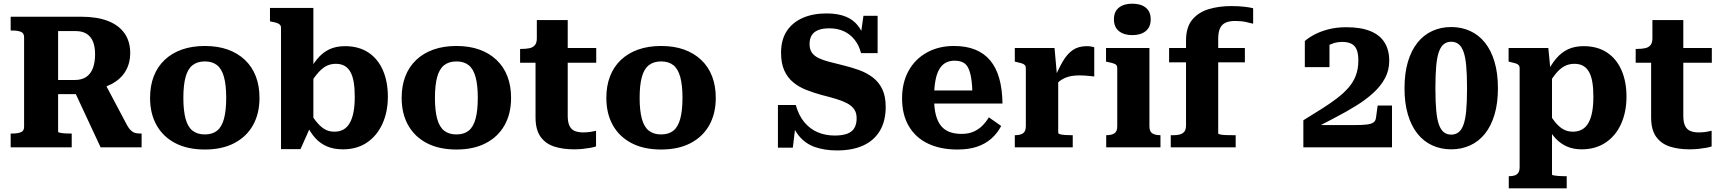

<svg xmlns="http://www.w3.org/2000/svg" viewBox="-20 -801 9357 1044"><path d="M378 -320 527 0H750V-75H741Q726 -75 714 -78.5Q702 -82 691.5 -92Q681 -102 671 -120L547 -354ZM296 -85V-632H392Q427 -632 450.5 -617.5Q474 -603 485.5 -575Q497 -547 497 -506Q497 -463 485.5 -431.5Q474 -400 449.5 -383Q425 -366 386 -366H272V-289H426Q433 -292 438 -294.5Q443 -297 449 -300Q455 -303 462 -308Q535 -317 585.5 -343.5Q636 -370 662 -413Q688 -456 688 -513Q688 -576 657 -620Q626 -664 567 -687Q508 -710 422 -710H38V-635H49Q76 -635 93.5 -628Q111 -621 111 -599V-111Q111 -89 93.5 -82Q76 -75 49 -75H38V0H370V-75H357Q346 -75 335 -75.5Q324 -76 315 -77.5Q306 -79 301 -80.5Q296 -82 296 -85Z M1391 -269Q1391 -183 1355.5 -120Q1320 -57 1253.5 -22.5Q1187 12 1094 12Q1000 12 933.5 -22.5Q867 -57 831.5 -120Q796 -183 796 -269Q796 -334 816 -386Q836 -438 875 -475Q914 -512 969 -531.5Q1024 -551 1094 -551Q1164 -551 1218.5 -531.5Q1273 -512 1312 -475Q1351 -438 1371 -386Q1391 -334 1391 -269ZM977 -269Q977 -200 989 -155.5Q1001 -111 1027 -90.5Q1053 -70 1094 -70Q1135 -70 1160.5 -90.5Q1186 -111 1198 -155.5Q1210 -200 1210 -269Q1210 -338 1198 -382Q1186 -426 1160.5 -446.5Q1135 -467 1094 -467Q1053 -467 1027 -446.5Q1001 -426 989 -382Q977 -338 977 -269Z M1845 11Q1794 11 1756.5 -5.5Q1719 -22 1692 -53Q1665 -84 1644 -129L1648 -214Q1674 -173 1696 -144.5Q1718 -116 1742 -100.5Q1766 -85 1798 -85Q1827 -85 1848 -97Q1869 -109 1882.5 -133.5Q1896 -158 1902.5 -193Q1909 -228 1909 -275Q1909 -320 1903.5 -353.5Q1898 -387 1885.5 -409.5Q1873 -432 1853.5 -443Q1834 -454 1806 -454Q1775 -454 1750.5 -440Q1726 -426 1701.5 -395.5Q1677 -365 1647 -316V-389Q1674 -442 1703 -478Q1732 -514 1769 -532Q1806 -550 1856 -550Q1931 -550 1983 -515.5Q2035 -481 2062 -419Q2089 -357 2089 -275Q2089 -193 2059.5 -128Q2030 -63 1975.5 -26Q1921 11 1845 11ZM1508 -650Q1508 -660 1502.5 -666Q1497 -672 1486 -676Q1475 -680 1457 -683L1448 -685V-758H1684V-123L1671 -118L1614 10H1508Z M2759 -269Q2759 -183 2723.5 -120Q2688 -57 2621.5 -22.5Q2555 12 2462 12Q2368 12 2301.5 -22.5Q2235 -57 2199.5 -120Q2164 -183 2164 -269Q2164 -334 2184 -386Q2204 -438 2243 -475Q2282 -512 2337 -531.5Q2392 -551 2462 -551Q2532 -551 2586.5 -531.5Q2641 -512 2680 -475Q2719 -438 2739 -386Q2759 -334 2759 -269ZM2345 -269Q2345 -200 2357 -155.5Q2369 -111 2395 -90.5Q2421 -70 2462 -70Q2503 -70 2528.5 -90.5Q2554 -111 2566 -155.5Q2578 -200 2578 -269Q2578 -338 2566 -382Q2554 -426 2528.5 -446.5Q2503 -467 2462 -467Q2421 -467 2395 -446.5Q2369 -426 2357 -382Q2345 -338 2345 -269Z M2808 -460V-535H2816Q2841 -535 2859.5 -539Q2878 -543 2888.5 -555.5Q2899 -568 2899 -592L3003 -540H3222V-460ZM3067 -171Q3067 -136 3077 -116Q3087 -96 3106 -88.5Q3125 -81 3151 -81Q3175 -81 3194.5 -84.5Q3214 -88 3221 -90V-5Q3211 -1 3192 2.5Q3173 6 3150 8.5Q3127 11 3101 11Q3041 11 2994 -4Q2947 -19 2919.5 -57Q2892 -95 2892 -163V-522L2899 -530V-692H3067Z M3872 -269Q3872 -183 3836.5 -120Q3801 -57 3734.5 -22.5Q3668 12 3575 12Q3481 12 3414.5 -22.5Q3348 -57 3312.5 -120Q3277 -183 3277 -269Q3277 -334 3297 -386Q3317 -438 3356 -475Q3395 -512 3450 -531.5Q3505 -551 3575 -551Q3645 -551 3699.5 -531.5Q3754 -512 3793 -475Q3832 -438 3852 -386Q3872 -334 3872 -269ZM3458 -269Q3458 -200 3470 -155.5Q3482 -111 3508 -90.5Q3534 -70 3575 -70Q3616 -70 3641.5 -90.5Q3667 -111 3679 -155.5Q3691 -200 3691 -269Q3691 -338 3679 -382Q3667 -426 3641.5 -446.5Q3616 -467 3575 -467Q3534 -467 3508 -446.5Q3482 -426 3470 -382Q3458 -338 3458 -269Z M4518 -64Q4559 -64 4585.5 -73.5Q4612 -83 4625 -104Q4638 -125 4638 -158Q4638 -188 4624 -207.5Q4610 -227 4585 -240Q4560 -253 4525 -263.5Q4490 -274 4446 -285Q4403 -297 4363.5 -312.5Q4324 -328 4293.5 -353Q4263 -378 4245 -417Q4227 -456 4227 -514Q4227 -585 4258 -632Q4289 -679 4344.5 -703.5Q4400 -728 4474 -728Q4538 -728 4581.5 -709.5Q4625 -691 4652.5 -651.5Q4680 -612 4694 -546L4656 -580L4675 -715H4752V-512H4662Q4651 -555 4626.5 -585.5Q4602 -616 4567.5 -631.5Q4533 -647 4490 -647Q4452 -647 4428 -637Q4404 -627 4393 -608Q4382 -589 4382 -561Q4382 -533 4394.5 -515Q4407 -497 4430.5 -485.5Q4454 -474 4487 -465.5Q4520 -457 4560 -447Q4606 -436 4648.5 -421Q4691 -406 4724.5 -381Q4758 -356 4777 -317Q4796 -278 4796 -220Q4796 -143 4764.5 -90Q4733 -37 4674 -10Q4615 17 4531 17Q4464 17 4411 -1.5Q4358 -20 4322 -65Q4286 -110 4271 -188L4310 -156L4291 2H4210V-230H4307Q4323 -173 4354 -136Q4385 -99 4427 -81.5Q4469 -64 4518 -64Z M5059 -267Q5059 -214 5068.5 -177Q5078 -140 5096.5 -117Q5115 -94 5143 -83.5Q5171 -73 5208 -73Q5246 -73 5273.5 -85Q5301 -97 5321.5 -117.5Q5342 -138 5357 -163L5424 -116Q5403 -76 5370 -47Q5337 -18 5292 -3Q5247 12 5186 12Q5094 12 5026.5 -20Q4959 -52 4922 -114.5Q4885 -177 4885 -266Q4885 -352 4920.5 -416Q4956 -480 5020 -515.5Q5084 -551 5167 -551Q5234 -551 5283 -531Q5332 -511 5364.5 -472Q5397 -433 5413.5 -374.5Q5430 -316 5431 -238H5017V-309H5289L5268 -281Q5267 -338 5261 -375Q5255 -412 5244 -433Q5233 -454 5214.5 -462.5Q5196 -471 5170 -471Q5144 -471 5123.5 -460.5Q5103 -450 5088.5 -426.5Q5074 -403 5066.5 -363.5Q5059 -324 5059 -267Z M5930 -544V-385Q5922 -386 5908.5 -387.5Q5895 -389 5879.5 -390Q5864 -391 5850 -391Q5828 -391 5808.5 -388Q5789 -385 5772.5 -378Q5756 -371 5742 -360.5Q5728 -350 5715 -333L5712 -371Q5736 -428 5759.5 -468Q5783 -508 5813.5 -529Q5844 -550 5889 -550Q5903 -550 5914 -548Q5925 -546 5930 -544ZM5498 0V-66H5501Q5528 -66 5543 -76.5Q5558 -87 5558 -116V-431Q5558 -441 5552.5 -447Q5547 -453 5536 -456.5Q5525 -460 5507 -464L5498 -466V-540H5714L5728 -384L5734 -387V-80Q5734 -74 5744.5 -71Q5755 -68 5771 -67Q5787 -66 5802 -66H5813V0Z M6137 -610Q6091 -610 6064 -632Q6037 -654 6037 -696Q6037 -738 6064 -759.5Q6091 -781 6137 -781Q6183 -781 6210 -759.5Q6237 -738 6237 -696Q6237 -654 6210 -632Q6183 -610 6137 -610ZM6230 -540V-114Q6230 -86 6245.5 -76Q6261 -66 6288 -66H6290V0H5995V-66H5997Q6024 -66 6039.5 -76Q6055 -86 6055 -114V-431Q6055 -447 6042.5 -453Q6030 -459 6003 -464L5994 -466V-540Z M6337 -540H6749V-462H6337ZM6794 -756V-672Q6783 -675 6756.5 -681Q6730 -687 6696 -687Q6666 -687 6645 -678Q6624 -669 6614 -647.5Q6604 -626 6604 -590V-75Q6604 -72 6616.5 -69.5Q6629 -67 6647 -66.5Q6665 -66 6682 -66H6699V0H6346V-66H6364Q6395 -66 6412 -77.5Q6429 -89 6429 -118V-580Q6429 -653 6462.5 -693.5Q6496 -734 6551.5 -751Q6607 -768 6675 -768Q6716 -768 6749 -764Q6782 -760 6794 -756Z M7349 -121H7117Q7112 -117 7111.5 -112Q7111 -107 7115 -104Q7119 -101 7126 -102Q7185 -133 7243.5 -163.5Q7302 -194 7354.5 -226.5Q7407 -259 7447.5 -296Q7488 -333 7511 -376Q7534 -419 7534 -470Q7534 -529 7508.5 -570Q7483 -611 7431 -632Q7379 -653 7301 -653Q7247 -653 7203 -641.5Q7159 -630 7126.5 -612.5Q7094 -595 7075 -578V-436H7209V-574Q7199 -575 7190.5 -569.5Q7182 -564 7176 -555.5Q7170 -547 7167 -538.5Q7164 -530 7166 -523Q7176 -536 7192.5 -547.5Q7209 -559 7231 -566Q7253 -573 7279 -573Q7308 -573 7327.5 -563.5Q7347 -554 7356.5 -532Q7366 -510 7366 -472Q7366 -427 7352.5 -391Q7339 -355 7313 -325Q7287 -295 7250.5 -267Q7214 -239 7168 -210Q7122 -181 7067 -147V0H7549V-227H7471L7462 -161Q7460 -144 7448.5 -135.5Q7437 -127 7413 -124Q7389 -121 7349 -121Z M7871 11Q7815 11 7768 -10.5Q7721 -32 7687.5 -74Q7654 -116 7635.5 -178Q7617 -240 7617 -321Q7617 -403 7635.5 -465Q7654 -527 7687.5 -569Q7721 -611 7768 -632.5Q7815 -654 7871 -654Q7927 -654 7974 -632.5Q8021 -611 8054.5 -569Q8088 -527 8106.5 -465Q8125 -403 8125 -321Q8125 -240 8106.5 -178Q8088 -116 8054.5 -74Q8021 -32 7974 -10.5Q7927 11 7871 11ZM7871 -69Q7894 -69 7910.5 -81.5Q7927 -94 7937.5 -122.5Q7948 -151 7952.5 -199.5Q7957 -248 7957 -321Q7957 -395 7952.5 -443.5Q7948 -492 7937.5 -520.5Q7927 -549 7910.5 -561.5Q7894 -574 7871 -574Q7848 -574 7831.5 -561.5Q7815 -549 7804.5 -520.5Q7794 -492 7789.5 -443.5Q7785 -395 7785 -321Q7785 -249 7789.5 -200Q7794 -151 7804.5 -122.5Q7815 -94 7831.5 -81.5Q7848 -69 7871 -69Z M8499 223H8184V157H8187Q8205 157 8217.5 152.5Q8230 148 8236.5 137Q8243 126 8243 107V-431Q8243 -441 8237.5 -447Q8232 -453 8221 -456.5Q8210 -460 8192 -464L8183 -466V-540H8399L8413 -397L8419 -395V148Q8419 151 8429.5 153Q8440 155 8455.5 156Q8471 157 8486 157H8499ZM8580 11Q8536 11 8501 -4Q8466 -19 8438.5 -48.5Q8411 -78 8390 -119L8391 -201Q8414 -165 8434.5 -139Q8455 -113 8478.5 -99Q8502 -85 8533 -85Q8561 -85 8582.5 -97Q8604 -109 8617.5 -133.5Q8631 -158 8637.5 -193Q8644 -228 8644 -275Q8644 -320 8638.5 -353.5Q8633 -387 8620.5 -409.5Q8608 -432 8588.5 -443Q8569 -454 8541 -454Q8510 -454 8485.5 -440.5Q8461 -427 8438.5 -399Q8416 -371 8390 -327V-402Q8414 -450 8442 -483Q8470 -516 8506 -533Q8542 -550 8591 -550Q8666 -550 8718 -515.5Q8770 -481 8797 -419Q8824 -357 8824 -275Q8824 -193 8795 -128Q8766 -63 8711 -26Q8656 11 8580 11Z M8874 -460V-535H8882Q8907 -535 8925.5 -539Q8944 -543 8954.5 -555.5Q8965 -568 8965 -592L9069 -540H9288V-460ZM9133 -171Q9133 -136 9143 -116Q9153 -96 9172 -88.5Q9191 -81 9217 -81Q9241 -81 9260.5 -84.5Q9280 -88 9287 -90V-5Q9277 -1 9258 2.5Q9239 6 9216 8.5Q9193 11 9167 11Q9107 11 9060 -4Q9013 -19 8985.5 -57Q8958 -95 8958 -163V-522L8965 -530V-692H9133Z"/></svg>

Font: Roboto Serif 20pt
Style: Bold
Weight: 700
Version: Version 1.008